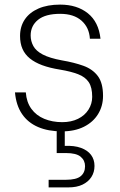

<svg xmlns="http://www.w3.org/2000/svg" viewBox="-20 -558 521 833"><path d="M249 12Q189 12 145 -7Q101 -26 75.5 -63.5Q50 -101 45 -157H92Q95 -115 116 -86Q137 -57 172 -42.5Q207 -28 250 -28Q289 -28 318.5 -42.5Q348 -57 364 -82.5Q380 -108 380 -138Q380 -179 365 -201.5Q350 -224 319 -236Q288 -248 240 -256Q196 -263 163.5 -275Q131 -287 109.5 -304.5Q88 -322 77.5 -346Q67 -370 67 -402Q67 -443 87.5 -473.5Q108 -504 147 -521Q186 -538 241 -538Q314 -538 361 -500.5Q408 -463 416 -390H370Q367 -439 333.5 -468.5Q300 -498 241 -498Q177 -498 145 -472Q113 -446 113 -404Q113 -380 124.5 -358.5Q136 -337 165.5 -321.5Q195 -306 249 -296Q302 -287 342 -272.5Q382 -258 404.5 -228Q427 -198 427 -142Q427 -98 405.5 -63Q384 -28 344 -8Q304 12 249 12ZM191 255V222H266Q311 222 330 206.5Q349 191 349 163Q349 138 330 122Q311 106 266 106H226V-7H261V75Q302 73 331 83.5Q360 94 375 114Q390 134 390 162Q390 189 376.5 210Q363 231 338 243Q313 255 277 255Z"/></svg>

Font: DM Sans 9pt ExtraLight
Style: Regular
Weight: 250
Version: Version 4.004;gftools[0.9.30]